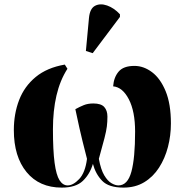

<svg xmlns="http://www.w3.org/2000/svg" viewBox="-20 -844 842 874"><path d="M261 10Q159 10 101 -60.5Q43 -131 43 -252Q43 -326 67 -388.5Q91 -451 142.5 -493.5Q194 -536 275 -550L287 -531Q253 -478 237 -409Q221 -340 221 -256Q221 -159 228.5 -103Q236 -47 251 -23.5Q266 0 288 0Q313 0 340.5 -29Q368 -58 376 -121Q353 -210 341.5 -261.5Q330 -313 323 -347Q343 -358 361.5 -365.5Q380 -373 405 -373Q440 -373 454.5 -357Q469 -341 469 -313Q469 -290 466.5 -269Q464 -248 455.5 -215Q447 -182 430 -121Q439 -72 454.5 -46Q470 -20 487.5 -10Q505 0 519 0Q561 0 578 -62Q595 -124 595 -245Q595 -337 566.5 -392Q538 -447 495 -451Q498 -492 520 -518Q542 -544 592 -544Q634 -544 672 -515.5Q710 -487 734 -429Q758 -371 758 -282Q758 -227 744.5 -175Q731 -123 704 -81Q677 -39 636.5 -14.5Q596 10 542 10Q475 10 445 -21Q415 -52 403 -98Q389 -51 357 -20.5Q325 10 261 10ZM402 -602 371 -612 385 -762Q389 -805 412.5 -817.5Q436 -830 467.5 -819Q499 -808 526 -779V-767Z"/></svg>

Font: Noto Serif Display SemiCondensed Black
Style: Regular
Weight: 900
Width: 4
Designer: Monotype Design Team
Foundry: Monotype Imaging Inc.
Version: Version 2.009